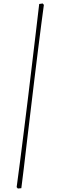

<svg xmlns="http://www.w3.org/2000/svg" viewBox="-20 -820 339 1107"><path d="M83 267 76 259Q85 195 95.5 112Q106 29 118 -66Q130 -161 142 -260Q154 -359 165.5 -456Q177 -553 187.5 -640Q198 -727 206 -797L226 -800L233 -792Q227 -750 218.5 -683.5Q210 -617 199.5 -534Q189 -451 178 -359.5Q167 -268 156 -176.5Q145 -85 135 -0.5Q125 84 117 152.5Q109 221 103 265Z"/></svg>

Font: Labrada ExtraLight
Style: Italic
Weight: 200
Italic angle: -7°
Designer: Mercedes Jáuregui
Foundry: Omnibus-Type Team
Version: Version 1.000; ttfautohint (v1.8.4.7-5d5b)